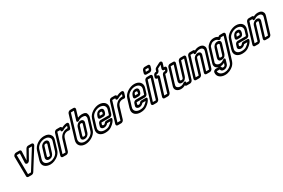

<svg xmlns="http://www.w3.org/2000/svg" viewBox="128 -2088 5466 3706"><g transform="rotate(-30 2860.5 -235.5)"><path d="M208 -25 203 -451H272L263 -244C262 -201 325 -194 354 -244L471 -451H541L274 -25ZM190 25H260C280 25 303 12 315 -7L586 -439C607 -472 590 -501 560 -501H484C461 -501 439 -485 428 -466L316 -267L324 -465C326 -484 313 -501 290 -501H214C184 -501 149 -472 150 -439L155 -7C155 12 170 25 190 25Z M696 -19C608 -19 555 -65 580 -146L638 -336C657 -398 739 -457 824 -457C885 -457 913 -440 935 -405C945 -388 946 -366 937 -336L879 -146C862 -92 821 -55 764 -33C740 -23 718 -19 696 -19ZM681 31C709 31 739 25 770 13C841 -15 906 -70 929 -146L987 -336C999 -376 998 -412 981 -439C954 -484 912 -507 839 -507C734 -507 618 -434 588 -336L530 -146C494 -29 577 31 681 31ZM813 -414C760 -414 717 -376 705 -336L647 -146C633 -101 656 -65 706 -65C773 -65 802 -114 812 -148L870 -336C883 -380 859 -414 813 -414ZM797 -364C817 -364 825 -352 820 -336L762 -148C754 -122 754 -115 721 -115C697 -115 691 -127 697 -146L755 -336C759 -350 770 -364 797 -364Z M1193 -501H1119C1093 -501 1066 -480 1058 -454L926 -22C918 4 932 25 958 25H1032C1058 25 1086 4 1094 -22L1172 -279C1185 -321 1223 -363 1291 -363C1298 -363 1310 -362 1317 -360C1341 -356 1354 -380 1357 -389L1379 -460C1387 -487 1371 -508 1342 -506C1301 -502 1263 -490 1227 -472C1225 -487 1213 -501 1193 -501ZM1314 -413H1306C1210 -413 1142 -345 1122 -279L1045 -25H977L1107 -451H1175L1173 -446C1164 -417 1192 -403 1218 -417C1248 -433 1285 -451 1327 -456Z M1606 -692H1533C1507 -692 1479 -671 1471 -645L1319 -146C1285 -35 1361 31 1461 31C1559 31 1682 -35 1715 -137L1787 -372C1796 -403 1797 -430 1782 -467C1768 -498 1729 -507 1680 -507C1649 -507 1619 -500 1590 -486L1638 -645C1646 -671 1632 -692 1606 -692ZM1665 -137C1643 -72 1556 -19 1476 -19C1396 -19 1345 -69 1369 -146L1520 -642H1587L1529 -452C1519 -418 1555 -411 1579 -429C1604 -447 1631 -457 1665 -457C1710 -457 1729 -446 1733 -437C1746 -405 1744 -395 1737 -372ZM1598 -413C1547 -413 1504 -371 1493 -335L1436 -146C1422 -100 1440 -65 1495 -65C1548 -65 1589 -106 1600 -143L1658 -335C1672 -381 1645 -413 1598 -413ZM1583 -363C1608 -363 1613 -351 1608 -335L1550 -143C1546 -130 1533 -115 1510 -115C1479 -115 1479 -122 1486 -146L1543 -335C1547 -347 1562 -363 1583 -363Z M1884 -182 1869 -133C1856 -90 1895 -66 1928 -66C1968 -66 2002 -87 2023 -113H2093C2089 -107 2085 -102 2079 -95C2070 -84 2053 -68 2022 -46C1999 -30 1966 -19 1916 -19C1841 -19 1795 -60 1799 -116C1801 -129 1804 -142 1808 -155L1864 -336C1884 -401 1973 -457 2051 -457C2138 -457 2183 -403 2163 -336L2130 -229H1945C1919 -229 1892 -208 1884 -182ZM2179 -226 2213 -336C2244 -439 2171 -507 2066 -507C1970 -507 1845 -439 1814 -336L1758 -155C1753 -140 1750 -122 1748 -107C1739 -20 1810 31 1901 31C1957 31 2003 20 2044 -8C2076 -31 2100 -51 2116 -72C2129 -88 2143 -106 2149 -127L2151 -133C2156 -149 2146 -163 2130 -163H2031C2009 -163 1994 -151 1983 -135C1976 -126 1965 -116 1943 -116C1930 -116 1919 -129 1919 -133L1933 -179H2118C2144 -179 2171 -200 2179 -226ZM1954 -257H2025C2051 -257 2078 -278 2086 -304L2094 -329C2107 -373 2093 -413 2036 -413C1977 -413 1942 -370 1929 -329L1921 -304C1913 -278 1928 -257 1954 -257ZM2021 -363C2048 -363 2051 -353 2044 -329L2037 -307H1972L1979 -329C1987 -354 1992 -363 2021 -363Z M2417 -501H2343C2317 -501 2290 -480 2282 -454L2150 -22C2142 4 2156 25 2182 25H2256C2282 25 2310 4 2318 -22L2396 -279C2409 -321 2447 -363 2515 -363C2522 -363 2534 -362 2541 -360C2565 -356 2578 -380 2581 -389L2603 -460C2611 -487 2595 -508 2566 -506C2525 -502 2487 -490 2451 -472C2449 -487 2437 -501 2417 -501ZM2538 -413H2530C2434 -413 2366 -345 2346 -279L2269 -25H2201L2331 -451H2399L2397 -446C2388 -417 2416 -403 2442 -417C2472 -433 2509 -451 2551 -456Z M2669 -182 2654 -133C2641 -90 2680 -66 2713 -66C2753 -66 2787 -87 2808 -113H2878C2874 -107 2870 -102 2864 -95C2855 -84 2838 -68 2807 -46C2784 -30 2751 -19 2701 -19C2626 -19 2580 -60 2584 -116C2586 -129 2589 -142 2593 -155L2649 -336C2669 -401 2758 -457 2836 -457C2923 -457 2968 -403 2948 -336L2915 -229H2730C2704 -229 2677 -208 2669 -182ZM2964 -226 2998 -336C3029 -439 2956 -507 2851 -507C2755 -507 2630 -439 2599 -336L2543 -155C2538 -140 2535 -122 2533 -107C2524 -20 2595 31 2686 31C2742 31 2788 20 2829 -8C2861 -31 2885 -51 2901 -72C2914 -88 2928 -106 2934 -127L2936 -133C2941 -149 2931 -163 2915 -163H2816C2794 -163 2779 -151 2768 -135C2761 -126 2750 -116 2728 -116C2715 -116 2704 -129 2704 -133L2718 -179H2903C2929 -179 2956 -200 2964 -226ZM2739 -257H2810C2836 -257 2863 -278 2871 -304L2879 -329C2892 -373 2878 -413 2821 -413C2762 -413 2727 -370 2714 -329L2706 -304C2698 -278 2713 -257 2739 -257ZM2806 -363C2833 -363 2836 -353 2829 -329L2822 -307H2757L2764 -329C2772 -354 2777 -363 2806 -363Z M2991 -25 3121 -451H3188L3058 -25ZM3107 -22 3239 -454C3247 -480 3232 -501 3206 -501H3133C3107 -501 3080 -480 3072 -454L2940 -22C2932 4 2946 25 2972 25H3045C3071 25 3099 4 3107 -22ZM3166 -598 3179 -642H3246L3233 -598ZM3282 -595 3297 -645C3305 -671 3291 -692 3265 -692H3192C3166 -692 3138 -671 3130 -645L3115 -595C3107 -569 3122 -548 3148 -548H3221C3247 -548 3274 -569 3282 -595Z M3320 -426H3310L3318 -451H3328C3354 -451 3381 -472 3389 -498L3400 -533C3400 -534 3401 -534 3401 -534L3480 -575L3456 -498C3448 -472 3463 -451 3489 -451H3505L3497 -426H3481C3455 -426 3428 -405 3420 -379L3312 -25H3245L3353 -379C3361 -405 3346 -426 3320 -426ZM3361 -22 3469 -376H3485C3511 -376 3538 -397 3546 -423L3556 -454C3564 -480 3549 -501 3523 -501H3507L3532 -581C3542 -614 3514 -642 3472 -620L3385 -575C3371 -567 3357 -555 3351 -536L3340 -501H3330C3304 -501 3277 -480 3269 -454L3259 -423C3251 -397 3266 -376 3292 -376H3302L3194 -22C3186 4 3200 25 3226 25H3299C3325 25 3353 4 3361 -22Z M3737 -30C3747 -64 3710 -68 3689 -52C3665 -34 3644 -19 3603 -19C3553 -19 3517 -50 3523 -83C3524 -90 3526 -99 3532 -118L3634 -451H3701L3610 -154C3606 -141 3596 -115 3610 -89C3621 -70 3643 -65 3667 -65C3734 -65 3765 -121 3775 -154L3866 -451H3933L3803 -25H3736ZM3717 25H3790C3816 25 3844 4 3852 -22L3984 -454C3992 -480 3977 -501 3951 -501H3878C3852 -501 3825 -480 3817 -454L3725 -154C3717 -127 3711 -115 3682 -115C3664 -115 3659 -121 3659 -121C3652 -134 3654 -133 3660 -154L3752 -454C3760 -480 3745 -501 3719 -501H3646C3620 -501 3593 -480 3585 -454L3482 -118C3477 -101 3472 -89 3471 -76C3461 -9 3523 31 3588 31C3626 31 3657 21 3685 4C3690 15 3700 25 3717 25Z M4351 -417C4357 -409 4355 -388 4349 -370L4244 -25H4177L4271 -335C4286 -384 4260 -413 4213 -413C4161 -413 4117 -372 4106 -335L4012 -25H3945L4075 -451H4142C4135 -414 4170 -412 4192 -429C4217 -447 4244 -457 4278 -457C4319 -457 4339 -444 4350 -420C4351 -419 4350 -418 4351 -417ZM4160 -501H4087C4061 -501 4034 -480 4026 -454L3894 -22C3886 4 3900 25 3926 25H3999C4025 25 4053 4 4061 -22L4156 -335C4159 -346 4174 -363 4198 -363C4225 -363 4227 -356 4221 -335L4126 -22C4118 4 4132 25 4158 25H4231C4257 25 4285 4 4293 -22L4399 -370C4405 -389 4415 -423 4399 -451C4383 -489 4344 -507 4293 -507C4258 -507 4225 -499 4193 -481C4188 -492 4176 -501 4160 -501Z M4462 31H4467C4500 31 4530 21 4557 7L4547 40C4543 52 4539 59 4539 60C4530 69 4520 74 4503 74C4486 74 4477 65 4476 58C4476 46 4469 37 4462 31ZM4832 -501H4759C4742 -501 4726 -492 4714 -480C4694 -496 4666 -508 4629 -508C4584 -508 4545 -498 4513 -471C4478 -442 4455 -422 4442 -378L4361 -114C4353 -87 4345 -67 4356 -31C4366 -3 4394 17 4428 26H4365C4346 26 4309 40 4304 74C4291 166 4368 221 4464 221C4542 221 4609 184 4650 147C4684 115 4701 82 4714 40L4865 -454C4873 -480 4858 -501 4832 -501ZM4614 -458C4647 -458 4671 -446 4685 -428C4695 -413 4736 -416 4747 -451H4814L4664 40C4653 77 4642 95 4620 115C4590 142 4540 171 4480 171C4404 171 4355 129 4356 76H4424C4428 108 4455 124 4488 124C4519 124 4551 112 4575 85C4589 70 4592 56 4597 40L4619 -34C4627 -59 4603 -77 4574 -55C4550 -36 4517 -19 4482 -19C4443 -19 4414 -41 4407 -59C4398 -88 4401 -81 4411 -114L4492 -378C4501 -408 4503 -404 4541 -437C4554 -448 4577 -458 4614 -458ZM4655 -150 4710 -331C4713 -340 4715 -348 4716 -358C4720 -399 4683 -415 4653 -415C4587 -415 4554 -364 4544 -331L4489 -150C4483 -132 4479 -111 4492 -88C4501 -72 4523 -66 4548 -66C4575 -66 4603 -71 4624 -94C4639 -110 4650 -134 4655 -150ZM4665 -348C4665 -347 4662 -339 4660 -331L4605 -150C4600 -135 4602 -137 4590 -121C4590 -121 4585 -116 4563 -116C4546 -116 4541 -119 4539 -122C4530 -136 4533 -130 4539 -150L4594 -331C4600 -352 4606 -365 4638 -365C4655 -365 4665 -354 4665 -348Z M4937 -182 4922 -133C4909 -90 4948 -66 4981 -66C5021 -66 5055 -87 5076 -113H5146C5142 -107 5138 -102 5132 -95C5123 -84 5106 -68 5075 -46C5052 -30 5019 -19 4969 -19C4894 -19 4848 -60 4852 -116C4854 -129 4857 -142 4861 -155L4917 -336C4937 -401 5026 -457 5104 -457C5191 -457 5236 -403 5216 -336L5183 -229H4998C4972 -229 4945 -208 4937 -182ZM5232 -226 5266 -336C5297 -439 5224 -507 5119 -507C5023 -507 4898 -439 4867 -336L4811 -155C4806 -140 4803 -122 4801 -107C4792 -20 4863 31 4954 31C5010 31 5056 20 5097 -8C5129 -31 5153 -51 5169 -72C5182 -88 5196 -106 5202 -127L5204 -133C5209 -149 5199 -163 5183 -163H5084C5062 -163 5047 -151 5036 -135C5029 -126 5018 -116 4996 -116C4983 -116 4972 -129 4972 -133L4986 -179H5171C5197 -179 5224 -200 5232 -226ZM5007 -257H5078C5104 -257 5131 -278 5139 -304L5147 -329C5160 -373 5146 -413 5089 -413C5030 -413 4995 -370 4982 -329L4974 -304C4966 -278 4981 -257 5007 -257ZM5074 -363C5101 -363 5104 -353 5097 -329L5090 -307H5025L5032 -329C5040 -354 5045 -363 5074 -363Z M5664 -417C5670 -409 5668 -388 5662 -370L5557 -25H5490L5584 -335C5599 -384 5573 -413 5526 -413C5474 -413 5430 -372 5419 -335L5325 -25H5258L5388 -451H5455C5448 -414 5483 -412 5505 -429C5530 -447 5557 -457 5591 -457C5632 -457 5652 -444 5663 -420C5664 -419 5663 -418 5664 -417ZM5473 -501H5400C5374 -501 5347 -480 5339 -454L5207 -22C5199 4 5213 25 5239 25H5312C5338 25 5366 4 5374 -22L5469 -335C5472 -346 5487 -363 5511 -363C5538 -363 5540 -356 5534 -335L5439 -22C5431 4 5445 25 5471 25H5544C5570 25 5598 4 5606 -22L5712 -370C5718 -389 5728 -423 5712 -451C5696 -489 5657 -507 5606 -507C5571 -507 5538 -499 5506 -481C5501 -492 5489 -501 5473 -501Z"/></g></svg>

Font: DIN Rundschrift
Style: BreitKontKu
Weight: 400
Width: 7
Version: Version 1.027